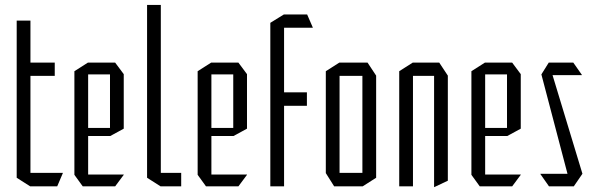

<svg xmlns="http://www.w3.org/2000/svg" viewBox="-20 -759 2425 782"><path d="M48 -450V-675H104V-504L49 -450ZM49 -450 104 -504H203V-450ZM103 0 48 -35V-450H104V0ZM104 0V-55H236V-54L213 0Z M317 0 283 -47V-48H484V-47L449 0ZM283 -48V-469L338 -504H339V-48ZM339 -205V-238H428V-205ZM339 -456V-504H449L484 -457V-456ZM428 -205V-456H484V-235L429 -205Z M634 0 579 -35V-739H635V0ZM635 0V-55H718V0Z M819 0 785 -47V-48H986V-47L951 0ZM785 -48V-469L840 -504H841V-48ZM841 -205V-238H930V-205ZM841 -456V-504H951L986 -457V-456ZM930 -205V-456H986V-235L931 -205Z M1137 -328 1082 -383H1230V-328ZM1081 0V-383H1082L1137 -328V0ZM1081 -383V-666L1136 -700H1137V-383ZM1137 -646V-700H1231L1254 -647V-646Z M1363 -450V-504H1477L1512 -451V-450ZM1341 0 1307 -54V-55H1456V0ZM1307 -55V-469L1362 -504H1363V-55ZM1456 0V-450H1512V-35L1457 0Z M1606 0V-469L1661 -504H1662V0ZM1748 3V-450H1804V-23L1749 3ZM1662 -450V-504H1769L1804 -451V-450Z M1934 0 1900 -47V-48H2101V-47L2066 0ZM1900 -48V-469L1955 -504H1956V-48ZM1956 -205V-238H2045V-205ZM1956 -456V-504H2066L2101 -457V-456ZM2045 -205V-456H2101V-235L2046 -205Z M2221 -453 2215 -504H2315L2350 -454V-453ZM2294 -41 2185 -456 2215 -504 2352 -52V-51ZM2216 0 2181 -50V-51H2352L2317 0Z"/></svg>

Font: Foldit Light
Style: Regular
Weight: 300
Version: Version 1.003